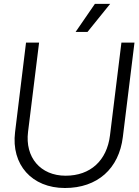

<svg xmlns="http://www.w3.org/2000/svg" viewBox="-20 -944 705 976"><path d="M310.1 11.7C475.1 11.7 585 -86.4 604.5 -248L663.6 -727.5H597.2L539.1 -255.9C523.4 -127.9 439.9 -50.8 313.5 -50.8C185.5 -50.8 106.4 -144.5 122.6 -273.9L178.7 -727.5H112.3L56.6 -272.5C36.1 -107.4 141.6 11.7 310.1 11.7ZM364.3 -781.7H424.8L540 -924.3H462.4Z"/></svg>

Font: Guggenheim Sans Display Light
Style: Italic
Weight: 300
Italic angle: -7°
Designer: Modified by Tom Baber under direction of Pentagram Design 2023
Foundry: rsms
Version: Version 1.001;Glyphs 3.1.2 (3151)